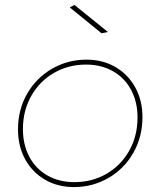

<svg xmlns="http://www.w3.org/2000/svg" viewBox="-20 -759 651 779"><path d="M282 -739 418 -629 392 -624 263 -729ZM558 -284Q558 -204 521 -139Q484 -74 420 -37Q356 0 280 0Q214 0 162.5 -30Q111 -60 82 -113Q53 -166 53 -234Q53 -314 90 -378.5Q127 -443 191 -480Q255 -517 331 -517Q397 -517 448.5 -487Q500 -457 529 -404Q558 -351 558 -284ZM73 -235Q73 -172 99 -123Q125 -74 172.5 -47Q220 -20 282 -20Q353 -20 411.5 -53.5Q470 -87 504 -147Q538 -207 538 -283Q538 -345 512 -394Q486 -443 438.5 -470Q391 -497 329 -497Q258 -497 199.5 -463.5Q141 -430 107 -370Q73 -310 73 -235Z"/></svg>

Font: TypoPRO Montserrat Alternates
Style: Italic
Weight: 250
Italic angle: -11.3°
Designer: Julieta Ulanovsky
Foundry: Julieta Ulanovsky
Version: Version 6.001